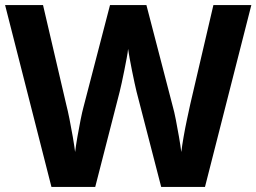

<svg xmlns="http://www.w3.org/2000/svg" viewBox="-20 -734 1007 754"><path d="M967 -714 785 0H613L516 -375Q513 -386 508.5 -408Q504 -430 498.5 -456Q493 -482 489 -505.5Q485 -529 483 -542Q482 -529 477.5 -505.5Q473 -482 468 -456.5Q463 -431 458 -408.5Q453 -386 450 -374L354 0H182L0 -714H149L240 -324Q246 -301 253 -266Q260 -231 266 -196Q272 -161 275 -137Q278 -162 284 -196.5Q290 -231 296.5 -263.5Q303 -296 308 -314L412 -714H555L659 -314Q664 -297 670.5 -264Q677 -231 683 -196Q689 -161 692 -137Q695 -162 701 -196.5Q707 -231 714.5 -266Q722 -301 727 -324L818 -714Z"/></svg>

Font: Noto IKEA Simplified Chinese
Style: Bold
Weight: 700
Designer: Monotype Design Team
Foundry: Monotype Imaging Inc.
Version: Version 1.100